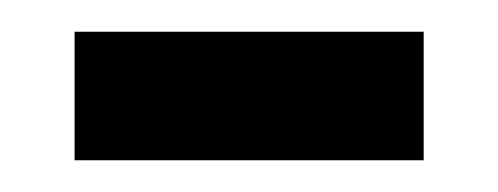

<svg xmlns="http://www.w3.org/2000/svg" viewBox="-20 -330 314 121"><path d="M27 -229V-310H247V-229Z"/></svg>

Font: Noto Sans Georgian ExtraCondensed
Style: Regular
Weight: 400
Width: 2
Designer: Monotype Design Team, Akaki Razmadze
Foundry: Google LLC
Version: Version 2.005; ttfautohint (v1.8.4.7-5d5b)